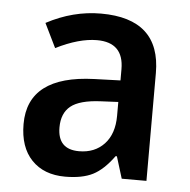

<svg xmlns="http://www.w3.org/2000/svg" viewBox="-45 -596 642 650"><g transform="rotate(5 276.0 -270.5)"><path d="M391.1 0 368.2 -74.2H363.8Q329.6 -26.9 293.5 -8.5Q257.3 9.8 199.2 9.8Q127 9.8 85.4 -33.7Q43.9 -77.1 43.9 -155.8Q43.9 -320.3 269 -328.1L357.9 -331.1V-369.1Q357.9 -460 267.1 -460Q206.1 -460 127.9 -420.9L87.9 -502.9Q177.7 -550.8 272.9 -550.8Q475.1 -550.8 475.1 -366.2V0ZM356.9 -257.8 296.9 -254.9Q226.1 -251.5 196 -227.3Q166 -203.1 166 -154.8Q166 -80.1 238.8 -80.1Q292 -80.1 324.5 -114.7Q356.9 -149.4 356.9 -210.9Z"/></g></svg>

Font: Droid Sans TV
Style: Bold
Weight: 600
Version: Version 1.00